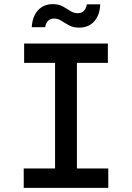

<svg xmlns="http://www.w3.org/2000/svg" viewBox="-20 -911 640 931"><path d="M95 0V-94H247V-606H97V-700H503V-606H353V-94H505V0ZM363 -777Q335 -777 315 -788Q295 -799 278 -810Q261 -821 243 -821Q223 -821 212.5 -809.5Q202 -798 199 -779H134Q137 -832 164.5 -861.5Q192 -891 236 -891Q264 -891 284 -880Q304 -869 321 -858Q338 -847 356 -847Q377 -847 387.5 -859Q398 -871 401 -890H466Q464 -838 437 -807.5Q410 -777 363 -777Z"/></svg>

Font: DM Mono Medium
Style: Regular
Weight: 500
Designer: Colophon Foundry
Foundry: Colophon Foundry
Version: Version 1.000; ttfautohint (v1.8.2.53-6de2)